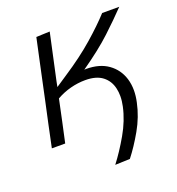

<svg xmlns="http://www.w3.org/2000/svg" viewBox="-123 -598 796 865"><g transform="rotate(-20 275.0 -165.0)"><path d="M283 167.5Q320 119.5 355.8 57.2Q391.5 -5 405 -68Q410.5 -93 410.5 -116Q410.5 -135.5 406.5 -153Q398 -191.5 368.5 -214.5Q339 -237.5 286 -237.5Q250.5 -237.5 215 -228.2Q179.5 -219 147 -200.5Q135.5 -145.5 125.5 -98.8Q115.5 -52 104 0H40Q51.5 -55 62.5 -106.8Q73.5 -158.5 87 -220L97.5 -269.5Q111 -333.5 122.5 -386.5Q134 -439.5 146 -495.5L211 -498Q199 -443 187.5 -389.5Q176 -335.5 163 -276.5L158 -251L213.5 -288Q297.5 -343 359 -396.8Q420.5 -450.5 461.5 -495.5H543.5Q499.5 -449.5 443.8 -397.5Q388 -345.5 298.5 -283Q303 -283.5 307 -283.5Q371.5 -283.5 412.5 -254.2Q453.5 -225 469 -175.5Q477 -149 477 -119.5Q477 -93 470.5 -63.5Q457 1 423 60.8Q389 120.5 354 165Z"/></g></svg>

Font: Heraclito Light
Style: Italic
Weight: 300
Italic angle: -12°
Designer: Kostas Bartsokas (font) & Cristiano Sobral (main changes)
Foundry: Kostas Bartsokas (font) & Cristiano Sobral (main changes)
Version: Version 1.00;July 8, 2020;FontCreator 13.0.0.2655 64-bit